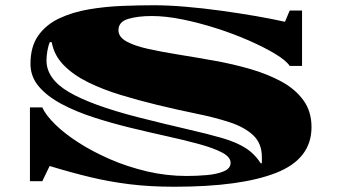

<svg xmlns="http://www.w3.org/2000/svg" viewBox="-20 -690 1301 731"><path d="M644 21Q551 21 474 11.5Q397 2 324 -15.5Q251 -33 169 -58L141 0H94V-281H141Q154 -252 189.5 -217Q225 -182 278.5 -147.5Q332 -113 398.5 -84Q465 -55 539.5 -37.5Q614 -20 691 -20Q730 -20 768.5 -23.5Q807 -27 832.5 -38Q858 -49 858 -70Q858 -92 826 -109Q794 -126 739.5 -141Q685 -156 617 -171Q549 -186 477 -203.5Q405 -221 337 -243Q269 -265 214.5 -294Q160 -323 128 -360.5Q96 -398 96 -447Q96 -513 126 -555Q156 -597 206.5 -620.5Q257 -644 319 -654.5Q381 -665 445.5 -667.5Q510 -670 567 -670Q619 -670 685 -664.5Q751 -659 820 -649.5Q889 -640 953 -629Q1017 -618 1065 -607L1083 -650H1130V-439H1083Q1069 -460 1027.5 -485Q986 -510 928 -535.5Q870 -561 804.5 -582Q739 -603 675 -616Q611 -629 558 -629Q505 -629 468 -618Q431 -607 431 -575Q431 -549 462 -532Q493 -515 545.5 -503.5Q598 -492 663.5 -481.5Q729 -471 798.5 -458.5Q868 -446 933.5 -427Q999 -408 1051.5 -379.5Q1104 -351 1135 -308.5Q1166 -266 1166 -206Q1166 -85 1031.5 -32Q897 21 644 21ZM973 -68 977 -69V-92Q977 -144 944 -175Q911 -206 854.5 -224.5Q798 -243 726.5 -257.5Q655 -272 577 -291Q507 -308 439.5 -328.5Q372 -349 316 -376.5Q260 -404 223 -441.5Q186 -479 177 -529L170 -530Q164 -517 160.5 -497Q157 -477 157 -460Q157 -390 241.5 -340Q326 -290 504 -244Q615 -216 693.5 -198Q772 -180 825.5 -164.5Q879 -149 914 -127Q949 -105 973 -68Z"/></svg>

Font: Diplomata
Style: Regular
Weight: 400
Designer: Eduardo Rodriguez Tunni
Foundry: Eduardo Rodriguez Tunni
Version: Version 1.002; ttfautohint (v1.8.4.7-5d5b);gftools[0.9.23]